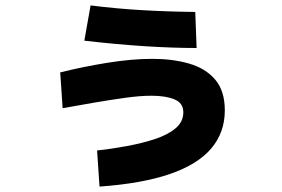

<svg xmlns="http://www.w3.org/2000/svg" viewBox="-20 -640 1040 708"><path d="M347 48 338 -85Q392 -91 448.5 -101.5Q505 -112 552 -127.5Q599 -143 627.5 -167Q656 -191 656 -226Q656 -260 623.5 -273.5Q591 -287 539 -287Q497 -287 443 -279.5Q389 -272 330 -262Q271 -252 211 -241L202 -373Q286 -394 376 -408.5Q466 -423 542 -423Q617 -423 677.5 -405.5Q738 -388 773.5 -346.5Q809 -305 809 -233Q809 -151 758.5 -92Q708 -33 605.5 2Q503 37 347 48ZM705 -463Q618 -463 515.5 -469.5Q413 -476 291 -490L314 -620Q409 -608 504.5 -602.5Q600 -597 700 -596Z"/></svg>

Font: Murecho Thin ExtraBold
Style: Regular
Weight: 800
Version: Version 1.010